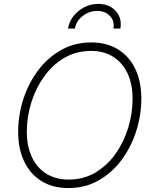

<svg xmlns="http://www.w3.org/2000/svg" viewBox="-20 -955 788 985"><path d="M330.6 9.8Q251 9.8 193.4 -25.6Q135.7 -61 104.5 -125.7Q73.2 -190.4 73.2 -278.3Q73.2 -363.3 99.4 -445.1Q125.5 -526.9 174.6 -592.8Q223.6 -658.7 293 -698Q362.3 -737.3 448.7 -737.3Q527.3 -737.3 585 -701.9Q642.6 -666.5 673.8 -602.1Q705.1 -537.6 705.1 -449.2Q705.1 -364.7 679 -282.7Q652.8 -200.7 604 -134.8Q555.2 -68.8 486.1 -29.5Q417 9.8 330.6 9.8ZM332 -33.7Q408.2 -33.7 469 -69.6Q529.8 -105.5 572.3 -165.3Q614.7 -225.1 637.5 -298.6Q660.2 -372.1 660.2 -447.3Q660.2 -523.9 634 -579.1Q607.9 -634.3 560.1 -664.1Q512.2 -693.8 447.3 -693.8Q370.6 -693.8 309.8 -658Q249 -622.1 206.1 -562Q163.1 -502 140.4 -428.7Q117.7 -355.5 117.7 -279.8Q117.7 -204.1 143.8 -148.7Q169.9 -93.3 218.3 -63.5Q266.6 -33.7 332 -33.7ZM484.4 -935.1Q522.5 -935.1 550 -918.2Q577.6 -901.4 590.8 -872.8Q604 -844.2 597.7 -808.6H562Q568.8 -847.2 543.9 -873Q519 -898.9 478.5 -898.9Q437.5 -898.9 404.1 -873Q370.6 -847.2 364.3 -808.6H328.6Q335 -844.2 357.4 -872.8Q379.9 -901.4 413.1 -918.2Q446.3 -935.1 484.4 -935.1Z"/></svg>

Font: Inter 16pt ExtraLight
Style: Italic
Weight: 250
Italic angle: -9.3988°
Version: Version 4.001;git-66647c0bb